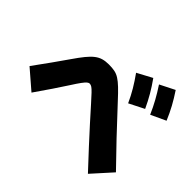

<svg xmlns="http://www.w3.org/2000/svg" viewBox="-190 -1099 1381 1381"><g transform="rotate(45 500.0 -408.5)"><path d="M701 -535Q677 -588 649 -635Q621 -682 586 -731L700 -792Q735 -743 763 -695Q791 -647 816 -593ZM871 -589Q848 -642 821.5 -690Q795 -738 762 -788L875 -845Q909 -794 935.5 -745.5Q962 -697 985 -642ZM855 28Q780 -52 721 -116Q662 -180 611.5 -236Q561 -292 513 -346Q480 -383 460.5 -403.5Q441 -424 429 -432Q417 -440 406 -440Q396 -440 385.5 -431Q375 -422 358 -399Q341 -376 313 -332Q281 -282 243 -226Q205 -170 155 -98L10 -223Q62 -294 105 -354.5Q148 -415 184 -467Q219 -518 245.5 -550.5Q272 -583 296 -601.5Q320 -620 346 -627.5Q372 -635 406 -635Q440 -635 465 -630Q490 -625 513.5 -610Q537 -595 566.5 -567Q596 -539 638 -493Q734 -389 820 -298.5Q906 -208 990 -122Z"/></g></svg>

Font: M PLUS 2 Thin Black
Style: Regular
Weight: 900
Version: Version 1.001